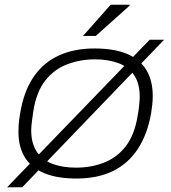

<svg xmlns="http://www.w3.org/2000/svg" viewBox="-20 -743 724 812"><path d="M303 12Q222 12 167.5 -10.5Q113 -33 85.5 -77Q58 -121 58 -186Q58 -214 61.5 -239.5Q65 -265 70 -289Q87 -370 127.5 -425.5Q168 -481 231.5 -509.5Q295 -538 380 -538Q463 -538 517.5 -515Q572 -492 599 -447Q626 -402 626 -336Q626 -319 624 -301Q622 -283 619 -263Q603 -174 562.5 -112.5Q522 -51 457.5 -19.5Q393 12 303 12ZM301 -34Q365 -34 419.5 -55Q474 -76 511.5 -124Q549 -172 562 -253Q566 -274 567.5 -288.5Q569 -303 570 -313Q571 -323 571 -332Q571 -391 546.5 -426Q522 -461 479.5 -476.5Q437 -492 382 -492Q319 -492 264 -471Q209 -450 171.5 -402.5Q134 -355 121 -273Q118 -252 116 -237.5Q114 -223 113 -212.5Q112 -202 112 -193Q112 -135 136.5 -100Q161 -65 203.5 -49.5Q246 -34 301 -34ZM10 49 613 -575H674L74 49ZM331 -591 448 -723H528V-719L385 -591Z"/></svg>

Font: Archivo Expanded Thin
Style: Italic
Weight: 250
Width: 7
Italic angle: -10°
Designer: Hector Gatti
Foundry: Omnibus-Type
Version: Version 2.001